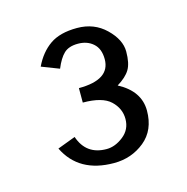

<svg xmlns="http://www.w3.org/2000/svg" viewBox="-59 -719 402 413"><g transform="rotate(-15 142.5 -512.5)"><path d="M48.8 -603Q62.5 -631.8 85 -647.5Q107.4 -663.1 145.5 -663.1Q183.6 -663.1 209.2 -638.2Q234.9 -613.3 234.9 -586.9Q234.9 -560.5 226.6 -546.9Q218.3 -533.2 198.2 -521Q245.1 -496.1 245.1 -452.6Q245.1 -409.2 216.1 -385.5Q187 -361.8 147.9 -361.8Q69.8 -361.8 40 -422.9L80.1 -438Q94.7 -395 140.1 -395Q159.2 -395 177.5 -409.4Q195.8 -423.8 195.8 -447.3Q195.8 -470.7 177.7 -487.8Q159.7 -504.9 116.2 -504.9V-537.1Q186 -537.1 186 -583Q186 -606.4 172.4 -618.2Q159.2 -629.9 138.7 -629.9Q118.2 -629.9 107.4 -619.6Q96.7 -609.4 87.9 -587.9Z"/></g></svg>

Font: Pfennig
Style: Medium
Weight: 500
Version: Version 20120410 ; ttfautohint (v0.8)